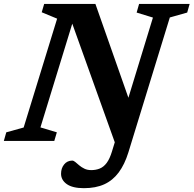

<svg xmlns="http://www.w3.org/2000/svg" viewBox="-44 -718 986 978"><path d="M622 -186 551.5 37 313 -628.5 335.5 -634.5 162 -69 245.5 -44 232.5 0H-24.5L-12 -44L76.5 -68.5L247 -623L168.5 -655.5L181 -698H442ZM610 58Q591 119.5 560.8 160.2Q530.5 201 487 220.8Q443.5 240.5 383.5 240.5Q325.5 240.5 296.2 219.8Q267 199 267 167Q267 139 282.5 119.8Q298 100.5 323.5 100Q331 100 339.5 107.2Q348 114.5 359.5 124.2Q371 134 386 141.2Q401 148.5 420.5 148.5Q444.5 148.5 464.2 140.5Q484 132.5 499.5 111.8Q515 91 526.5 53L735 -628.5L652 -654L664.5 -698H922L909.5 -654L821 -629Z"/></svg>

Font: Newsreader 9pt SemiBold
Style: Italic
Weight: 600
Italic angle: -17°
Designer: Hugues Gentile
Foundry: Production Type
Version: Version 1.003